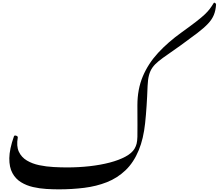

<svg xmlns="http://www.w3.org/2000/svg" viewBox="-20 -1429 1656 1454"><path d="M999 -303.2Q1009.8 -321.8 1014.6 -341.1Q1019.5 -360.4 1020.5 -393.1Q1021.5 -425.8 1021 -482.4Q1020.5 -539.1 1020.5 -631.8Q1020.5 -753.4 1061.5 -850.6Q1102.5 -947.8 1177.7 -1029.1Q1252.9 -1110.4 1355 -1183.6Q1424.3 -1233.4 1465.6 -1265.4Q1506.8 -1297.4 1530.3 -1319.6Q1553.7 -1341.8 1568.4 -1361.3Q1583 -1380.9 1598.6 -1406.2Q1602.1 -1411.6 1609.4 -1406.2Q1616.7 -1400.9 1616.2 -1394Q1613.3 -1349.6 1599.4 -1315.7Q1585.4 -1281.7 1555.4 -1249.8Q1525.4 -1217.8 1475.6 -1179.7Q1425.8 -1141.6 1351.6 -1087.9Q1294.9 -1046.9 1252.9 -1018.3Q1210.9 -989.7 1181.9 -966.3Q1152.8 -942.9 1135 -918Q1117.2 -893.1 1108.4 -859.9Q1099.6 -826.7 1097.7 -777.8Q1091.8 -616.2 1079.1 -497.1Q1066.4 -377.9 1031.2 -292.5Q992.2 -198.2 930.4 -139.4Q868.7 -80.6 789.3 -49.3Q710 -18.1 617.7 -6.6Q525.4 4.9 425.3 4.9Q382.3 4.9 331.3 2Q280.3 -1 230.2 -12.5Q180.2 -23.9 139.2 -49.1Q98.1 -74.2 74 -118.4Q49.8 -162.6 50.5 -231Q51.3 -299.3 85.9 -397.5Q87.9 -403.3 95.5 -402.8Q103 -402.3 109.4 -398.2Q115.7 -394 114.7 -388.2Q103 -322.3 122.8 -280Q142.6 -237.8 183.6 -213.4Q224.6 -189 277.6 -178Q330.6 -167 385.7 -164.1Q440.9 -161.1 487.8 -161.1Q575.7 -161.1 658.7 -170.4Q741.7 -179.7 811.3 -198Q880.9 -216.3 929.9 -242.7Q979 -269 999 -303.2Z"/></svg>

Font: Awami Nastaliq
Style: Regular
Weight: 400
Designer: Peter Martin, SIL International
Foundry: SIL International
Version: Version 3.100